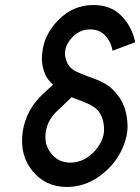

<svg xmlns="http://www.w3.org/2000/svg" viewBox="-20 -732 558 764"><path d="M351 -712Q270 -712 211 -651Q154 -593 148 -519Q143 -478 158 -441Q163 -427 171.5 -416Q180 -405 191 -395L153 -360Q83 -296 70 -206Q58 -114 109 -52Q161 12 246 12Q332 12 402 -52Q444 -90 467 -141Q478 -166 483.5 -191.5Q489 -217 487 -243Q483 -315 442 -361Q427 -380 406 -394Q385 -408 357 -418Q324 -430 303.5 -438.5Q283 -447 276 -451Q265 -458 256.5 -468Q248 -478 244 -491Q228 -535 260 -575Q292 -615 338 -615Q377 -615 399 -590Q422 -565 428 -530L518 -564Q505 -626 464 -668Q423 -712 351 -712ZM265 -345Q271 -343 278 -340Q285 -337 294 -334Q302 -331 307.5 -329Q313 -327 314 -326Q351 -312 368 -294Q393 -266 394 -220Q395 -194 382 -167Q375 -154 366.5 -142.5Q358 -131 347 -121Q308 -85 260 -85Q212 -85 184 -121Q155 -156 162 -206Q169 -255 208 -291Z"/></svg>

Font: Unageo
Style: Medium-Italic
Weight: 500
Designer: Richard Sepsi
Foundry: Richard Sepsi
Version: Version 2.000